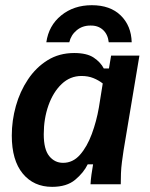

<svg xmlns="http://www.w3.org/2000/svg" viewBox="-20 -716 584 746"><path d="M182.5 10Q110.8 10 68.3 -41.7Q25.8 -93.3 25.8 -189.2Q25.8 -247.5 41.7 -304.2Q57.5 -360.8 88.8 -407.5Q120 -454.2 165 -482.1Q210 -510 268.3 -510Q317.5 -510 344.2 -492.1Q370.8 -474.2 383.3 -450H403.3L411.7 -500H521.7L460 -130.8Q456.7 -109.2 453.8 -86.7Q450.8 -64.2 450 -42.1Q449.2 -20 449.2 0H331.7Q332.5 -16.7 335.4 -37.9Q338.3 -59.2 341.7 -77.5H320.8Q305 -45 272.1 -17.5Q239.2 10 182.5 10ZM225 -83.3Q263.3 -83.3 290.8 -114.6Q318.3 -145.8 336.7 -195.4Q355 -245 364.2 -298.3L379.2 -391.7Q363.3 -404.2 342.9 -412.5Q322.5 -420.8 296.7 -420.8Q252.5 -420.8 219.6 -389.6Q186.7 -358.3 168.3 -306.7Q150 -255 150 -194.2Q150 -135.8 171.2 -109.6Q192.5 -83.3 225 -83.3ZM160 -551.7Q169.2 -616.7 217.9 -656.2Q266.7 -695.8 336.7 -695.8Q408.3 -695.8 449.2 -655.8Q490 -615.8 491.7 -551.7H402.5Q399.2 -582.5 380 -600Q360.8 -617.5 330.8 -616.7Q300 -616.7 277.9 -598.3Q255.8 -580 249.2 -551.7Z"/></svg>

Font: Familjen Grotesk SemiBold
Style: Italic
Weight: 600
Italic angle: -9.46201°
Designer: Anders Wikstroem, Jonas Baeckman, Matilda Gysing, Kristian Moeller
Foundry: Familjen STHLM AB
Version: Version 2.002